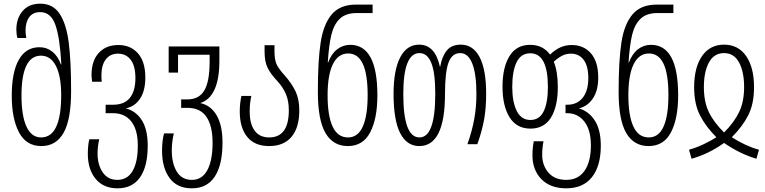

<svg xmlns="http://www.w3.org/2000/svg" viewBox="-20 -785 4166 1045"><path d="M44 -264Q44 -392 82.5 -460Q121 -528 195 -528Q234 -528 264 -504.5Q294 -481 312 -434H314Q306 -580 281.5 -649.5Q257 -719 199 -719Q159 -719 139 -691.5Q119 -664 119 -619Q119 -600 123 -578H75Q69 -598 69 -623Q69 -686 103.5 -725.5Q138 -765 199 -765Q268 -765 304.5 -710Q341 -655 354 -554Q367 -453 367 -290Q367 -134 326 -62Q285 10 205 10Q123 10 83.5 -64.5Q44 -139 44 -264ZM313 -268Q313 -370 284.5 -426Q256 -482 203 -482Q97 -482 97 -265Q97 -155 124 -96Q151 -37 204 -37Q313 -37 313 -268Z M458 52Q458 8 466 -27H520Q511 13 511 50Q511 112 539 153Q567 194 619 194Q673 194 701.5 146Q730 98 730 7Q730 -79 694.5 -124Q659 -169 595 -169H555V-215H596Q657 -215 687 -252.5Q717 -290 717 -360Q717 -426 691.5 -459.5Q666 -493 622 -493Q580 -493 556 -462Q532 -431 532 -375Q532 -350 534 -340H481Q478 -367 478 -375Q478 -454 517.5 -497Q557 -540 624 -540Q691 -540 731 -494.5Q771 -449 771 -363Q771 -292 743 -249Q715 -206 665 -195Q720 -181 752 -130.5Q784 -80 784 8Q784 121 742 180.5Q700 240 620 240Q543 240 500.5 188.5Q458 137 458 52Z M862 36Q862 -21 873 -59H926Q915 -11 915 33Q915 105 942.5 149.5Q970 194 1024 194Q1080 194 1108.5 141Q1137 88 1137 -8Q1137 -100 1103.5 -149Q1070 -198 1001 -198H966V-244H1000Q1063 -244 1092 -292.5Q1121 -341 1121 -452V-487H949V-390H898V-532H1174V-454Q1174 -258 1070 -224Q1127 -212 1159 -157.5Q1191 -103 1191 -8Q1191 112 1149 176Q1107 240 1024 240Q944 240 903 184Q862 128 862 36Z M1285 -178Q1285 -223 1294 -263H1348Q1339 -224 1339 -178Q1339 -111 1366 -74Q1393 -37 1445 -37Q1552 -37 1552 -185Q1552 -235 1536.5 -272Q1521 -309 1492 -341Q1453 -382 1436.5 -416Q1420 -450 1420 -504V-539H1474V-504Q1474 -460 1485.5 -435Q1497 -410 1529 -375Q1568 -331 1588.5 -288Q1609 -245 1609 -185Q1609 -90 1566.5 -40Q1524 10 1445 10Q1366 10 1325.5 -40Q1285 -90 1285 -178Z M1710 -285Q1710 -453 1725 -552.5Q1740 -652 1785 -706Q1830 -760 1918 -760H2008V-714H1922Q1862 -714 1829.5 -683Q1797 -652 1783.5 -595.5Q1770 -539 1764 -445H1766Q1784 -493 1815.5 -517Q1847 -541 1886 -541Q2034 -541 2034 -266Q2034 -140 1995 -65Q1956 10 1873 10Q1793 10 1751.5 -61Q1710 -132 1710 -285ZM1981 -267Q1981 -382 1954.5 -438Q1928 -494 1875 -494Q1821 -494 1792 -436Q1763 -378 1763 -266Q1763 -155 1790.5 -96Q1818 -37 1874 -37Q1928 -37 1954.5 -96Q1981 -155 1981 -267Z M2122 -274Q2122 -403 2158 -472.5Q2194 -542 2261 -542Q2348 -542 2374 -423H2376Q2386 -479 2412 -510.5Q2438 -542 2488 -542Q2555 -542 2590.5 -474Q2626 -406 2626 -275Q2626 -195 2614.5 -132.5Q2603 -70 2578 0H2524Q2549 -71 2561 -136Q2573 -201 2573 -274Q2573 -382 2550.5 -439Q2528 -496 2485 -496Q2440 -496 2421 -444Q2402 -392 2402 -274Q2402 10 2262 10Q2194 10 2158 -60.5Q2122 -131 2122 -274ZM2349 -274Q2349 -389 2327.5 -442.5Q2306 -496 2263 -496Q2175 -496 2175 -273Q2175 -37 2263 -37Q2349 -37 2349 -274Z M2878 61Q2878 21 2885 -16H2938Q2931 21 2931 58Q2931 115 2965 154.5Q2999 194 3062 194Q3127 194 3161.5 144.5Q3196 95 3196 7Q3196 -79 3160 -124Q3124 -169 3067 -169H3058V-215H3068Q3121 -215 3151.5 -253Q3182 -291 3182 -360Q3182 -426 3156.5 -459.5Q3131 -493 3087 -493Q3061 -493 3039 -481.5Q3017 -470 2994 -449Q3016 -396 3016 -311Q3016 -206 2979 -145.5Q2942 -85 2867 -85Q2792 -85 2753.5 -146.5Q2715 -208 2715 -313Q2715 -417 2752.5 -479Q2790 -541 2866 -541Q2934 -541 2974 -488Q3027 -540 3091 -540Q3157 -540 3196.5 -494.5Q3236 -449 3236 -363Q3236 -293 3207.5 -250Q3179 -207 3131 -195Q3184 -180 3217 -129.5Q3250 -79 3250 8Q3250 119 3201.5 179.5Q3153 240 3062 240Q2975 240 2926.5 190Q2878 140 2878 61ZM2962 -312Q2962 -495 2866 -495Q2815 -495 2791.5 -446Q2768 -397 2768 -312Q2768 -230 2792.5 -181Q2817 -132 2867 -132Q2916 -132 2939 -179Q2962 -226 2962 -312Z M3347 -285Q3347 -453 3362 -552.5Q3377 -652 3422 -706Q3467 -760 3555 -760H3645V-714H3559Q3499 -714 3466.5 -683Q3434 -652 3420.5 -595.5Q3407 -539 3401 -445H3403Q3421 -493 3452.5 -517Q3484 -541 3523 -541Q3671 -541 3671 -266Q3671 -140 3632 -65Q3593 10 3510 10Q3430 10 3388.5 -61Q3347 -132 3347 -285ZM3618 -267Q3618 -382 3591.5 -438Q3565 -494 3512 -494Q3458 -494 3429 -436Q3400 -378 3400 -266Q3400 -155 3427.5 -96Q3455 -37 3511 -37Q3565 -37 3591.5 -96Q3618 -155 3618 -267Z M3730 30Q3769 19 3808.5 0.5Q3848 -18 3879 -38Q3821 -96 3789.5 -158Q3758 -220 3758 -310Q3758 -418 3801 -480Q3844 -542 3921 -542Q3998 -542 4041 -480Q4084 -418 4084 -310Q4084 -220 4052.5 -158Q4021 -96 3963 -38Q4038 10 4111 30L4097 79Q4008 53 3921 -7Q3837 53 3744 79ZM4030 -311Q4030 -394 4002.5 -445Q3975 -496 3921 -496Q3866 -496 3838.5 -445Q3811 -394 3811 -311Q3811 -231 3838 -175Q3865 -119 3921 -64Q3976 -119 4003 -175.5Q4030 -232 4030 -311Z"/></svg>

Font: Noto Sans Georgian Light Cond
Style: Regular
Weight: 300
Width: 3
Designer: Monotype Design team
Foundry: Monotype Imaging Inc.
Version: Version 1.000